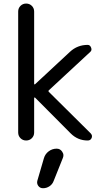

<svg xmlns="http://www.w3.org/2000/svg" viewBox="-20 -794 588 1057"><path d="M292 24.4Q311.5 24.4 322.3 41Q329.1 50.8 329.1 60.5Q329.1 68.4 326.2 75.2L275.4 202.1Q268.6 220.7 252.4 231.4Q236.3 242.2 216.8 242.2Q200.2 242.2 190.9 229.5Q181.6 216.8 185.5 201.2L221.7 77.1Q228.5 53.7 248 39.1Q267.6 24.4 292 24.4ZM168 -332Q168 -330.1 169.9 -329.6Q171.9 -329.1 172.9 -330.1L365.2 -508.8Q406.2 -546.9 462.9 -546.9Q475.6 -546.9 481.4 -532.2Q487.3 -517.6 477.5 -508.8L250 -297.9Q244.1 -293 249 -288.1L479.5 -59.6Q486.3 -52.7 486.3 -43.9Q486.3 -39.1 484.4 -34.2Q478.5 -20.5 462.9 -20.5Q408.2 -20.5 369.1 -59.6L172.9 -256.8Q171.9 -257.8 169.9 -257.3Q168 -256.8 168 -253.9V-64.5Q168 -45.9 155.3 -33.2Q142.6 -20.5 124 -20.5Q105.5 -20.5 92.8 -33.2Q80.1 -45.9 80.1 -64.5V-730.5Q80.1 -749 92.8 -761.7Q105.5 -774.4 124 -774.4Q142.6 -774.4 155.3 -761.7Q168 -749 168 -730.5Z"/></svg>

Font: Gen Jyuu Gothic Regular
Style: Regular
Weight: 400
Designer: [Source Han Sans]
Ryoko NISHIZUKA  (kana & ideographs); Paul D. Hunt (Latin, Greek & Cyrillic); Wenlong ZHANG  (bopomofo
Version: Version 1.002.20150607